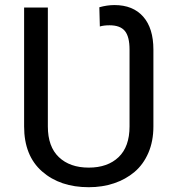

<svg xmlns="http://www.w3.org/2000/svg" viewBox="-20 -741 712 770"><path d="M335.9 9.8Q220.7 9.8 148.7 -53.5Q76.7 -116.7 76.7 -233.9V-710.9H171.9V-233.9Q171.9 -152.8 216.1 -110.8Q260.3 -68.8 335.9 -68.8Q411.6 -68.8 455.6 -110.8Q499.5 -152.8 499.5 -233.9V-542Q499.5 -594.2 480.7 -616.9Q461.9 -639.6 419.4 -639.6Q396.5 -639.6 380.4 -634.8L378.4 -711.9Q409.7 -720.7 439 -720.7Q513.2 -720.7 554.2 -674.3Q595.2 -627.9 595.2 -542V-233.9Q595.2 -174.8 575 -127.9Q554.7 -81.1 519.3 -51.3Q483.9 -21.5 437.3 -5.9Q390.6 9.8 335.9 9.8Z"/></svg>

Font: Bert Sans Medium
Style: Regular
Weight: 500
Designer: Christian Robertson, Adam Twardoch, & Cristiano Sobral
Foundry: Google
Version: Version 12.135;January 10, 2020;FontCreator 12.0.0.2547 64-b